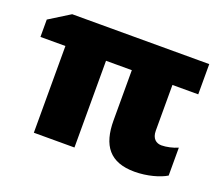

<svg xmlns="http://www.w3.org/2000/svg" viewBox="-98 -698 992 853"><g transform="rotate(20 398.0 -271.5)"><path d="M681 -141C656 -141 635 -156 635 -194V-410H757V-553H109L11 -492V-410H129V0H321V-410H443V-173C443 -54 491 10 608 10C668 10 726 -7 757 -26V-158C735 -148 703 -141 681 -141Z"/></g></svg>

Font: Noto Sans UI Black
Style: Regular
Weight: 900
Designer: Monotype Design Team
Foundry: Monotype Imaging Inc.
Version: Version 1.901